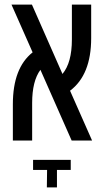

<svg xmlns="http://www.w3.org/2000/svg" viewBox="-20 -612 451 836"><path d="M120 -164Q120 -259 156 -308L292 0H381L285 -217Q377 -286 377 -446V-592H293V-440Q293 -339 252 -290L119 -592H30L122 -384Q36 -316 36 -158V0H120ZM228 204V128H288V84H124V128H185L184 204Z"/></svg>

Font: Noto Sans Hebrew Extra Condensed
Style: Regular
Weight: 400
Width: 2
Designer: Monotype Design Team
Foundry: Monotype Imaging Inc.
Version: 1.000